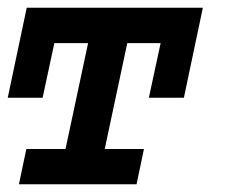

<svg xmlns="http://www.w3.org/2000/svg" viewBox="-21 -475 587 495"><path d="M453.1 -223.1H362.8L393.1 -363.8H307.1L249 -90.8H350.1L331.1 0H27.8L46.9 -90.8H147.9L206.1 -363.8H119.1L88.9 -223.1H-1L47.9 -455.1H502Z"/></svg>

Font: Anonymous Pro
Style: Bold Italic
Weight: 700
Italic angle: -12°
Monospace: yes
Designer: Mark Simonson
Version: Version 1.003